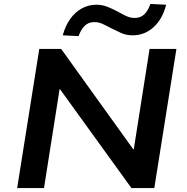

<svg xmlns="http://www.w3.org/2000/svg" viewBox="-20 -953 949 973"><path d="M67 0 179 -705H290L655 -197H658L738 -705H874L762 0H646L284 -501H282L203 0ZM378 -770 298 -774Q311 -822 335.5 -856.5Q360 -891 394 -910Q428 -929 469 -929Q499 -929 527 -917.5Q555 -906 579 -893Q601 -880 621.5 -871Q642 -862 662 -862Q692 -862 711 -880Q730 -898 742 -933L822 -929Q804 -857 758.5 -815.5Q713 -774 652 -774Q620 -774 593.5 -786Q567 -798 541 -811Q519 -823 499.5 -832Q480 -841 458 -841Q429 -841 410 -823Q391 -805 378 -770Z"/></svg>

Font: Nunito Sans 7pt SemiExpanded
Style: Bold Italic
Weight: 700
Width: 6
Italic angle: -9°
Designer: Vernon Adams
Foundry: Vernon Adams
Version: Version 3.101;gftools[0.9.27]